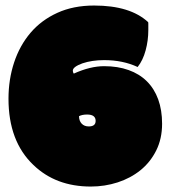

<svg xmlns="http://www.w3.org/2000/svg" viewBox="-20 -666 617 694"><path d="M294.9 -252Q276.9 -252 265.6 -246.1Q265.6 -229.5 275.1 -219.2Q284.7 -209 300.8 -209Q325.7 -209 325.7 -229Q325.7 -252 294.9 -252ZM516.1 -557.6Q516.1 -519.5 506.3 -483.6Q496.6 -447.8 477.5 -423.8Q424.3 -448.7 356.4 -448.7Q312.5 -448.7 277.8 -437Q243.2 -424.3 243.2 -410.6Q243.2 -404.8 246.6 -399.9Q306.2 -426.8 356.4 -426.8Q405.8 -426.8 444.8 -412.8Q483.9 -398.9 510.7 -372.3Q537.6 -345.7 551.8 -306.9Q565.9 -268.1 565.9 -218.8Q565.9 -164.6 544.7 -122.1Q523.4 -79.6 487.8 -50.8Q452.1 -22 405.5 -6.8Q358.9 8.3 308.1 8.3Q181.6 8.3 100.6 -69.8Q10.7 -155.3 10.7 -309.1Q10.7 -378.9 31 -440.2Q51.3 -501.5 90.3 -547.4Q129.4 -593.3 187.3 -619.6Q245.1 -646 320.3 -646Q450.7 -646 515.6 -585.9Q516.1 -584 516.1 -580.6Q516.1 -577.1 516.1 -571.8Z"/></svg>

Font: Modak sl
Style: Regular
Weight: 400
Designer: Sarang Kulkarni, Maithili Shingre, Noopur Datye
Foundry: Ek Type
Version: Version 1.036;PS Version 1.000;hotconv 1.0.79;makeotf.lib2.5